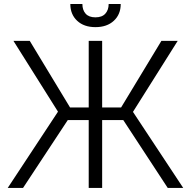

<svg xmlns="http://www.w3.org/2000/svg" viewBox="-20 -929 943 949"><path d="M517.1 -909.2H576.7Q576.7 -857.9 542.7 -826.4Q508.8 -794.9 451.7 -794.9Q395 -794.9 361.3 -826.4Q327.6 -857.9 327.6 -909.2H387.2Q387.2 -879.4 403.3 -861.3Q419.4 -843.3 451.7 -843.3Q484.4 -843.3 500.7 -861.6Q517.1 -879.9 517.1 -909.2ZM484.9 -727.1V-397.9H578.6L777.8 -727.1H858.4L637.2 -376L885.7 0H809.1L589.4 -335.4H484.9V0H418.5V-335.4H314.9L93.8 0H18.1L266.6 -377L46.4 -727.1H127L326.2 -397.9H418.5V-727.1Z"/></svg>

Font: Interop Light
Style: Regular
Weight: 300
Designer: Rasmus Andersson, Google, Jang Haemin
Foundry: jhaemin
Version: Version 1.007